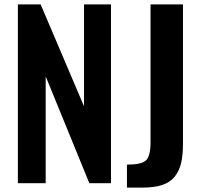

<svg xmlns="http://www.w3.org/2000/svg" viewBox="-20 -830 911 870"><path d="M61 0V-810.1H164.1L360.8 -348.1V-810.1H482.9V0H384.8L187 -483.9V0ZM555.2 20V-84Q620.1 -84 641.1 -103Q662.1 -122.1 662.1 -185.1V-810.1H809.1V-181.2Q809.1 -127.9 800.8 -91.8Q792.5 -55.7 771.7 -29.8Q751 -3.9 715.3 8.1Q679.7 20 626 20Z"/></svg>

Font: Oswald Medium
Style: Regular
Weight: 500
Designer: Vernon Adams
Foundry: Vernon Adams
Version: Version 4.103